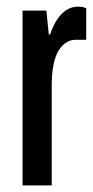

<svg xmlns="http://www.w3.org/2000/svg" viewBox="-20 -559 280 579"><path d="M48 0V-527H120L127 -455H131Q141 -484 153.5 -502Q166 -520 181.5 -529.5Q197 -539 215 -539Q222 -539 228 -538Q234 -537 240 -534V-439H208Q193 -439 180 -431Q167 -423 157 -407Q147 -391 141.5 -364.5Q136 -338 136 -301V0Z"/></svg>

Font: Archivo ExtraCondensed Medium
Style: Regular
Weight: 500
Width: 2
Designer: Hector Gatti
Foundry: Omnibus-Type
Version: Version 2.001